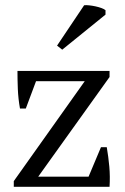

<svg xmlns="http://www.w3.org/2000/svg" viewBox="-20 -721 484 741"><path d="M392.1 -152.8Q398.4 -116.2 401.9 -77.9Q405.3 -39.6 402.8 0H33.2V-22L307.1 -407.7H119.1L79.6 -302.2H57.1Q50.3 -340.3 48.8 -377.7Q47.4 -415 47.4 -447.3H402.8V-423.8L127.4 -39.1H321.8L369.6 -152.8ZM304.7 -700.7Q312 -701.7 324 -700.4Q335.9 -699.2 348.4 -696.5Q360.8 -693.8 371.6 -689.9Q382.3 -686 387.2 -681.6V-664.6L220.2 -529.3L200.2 -544.9Z"/></svg>

Font: PT Astra Serif
Style: Regular
Weight: 400
Designer: A.Korolkova, I. Chaeva
Foundry: ParaType Ltd
Version: Version 1.002